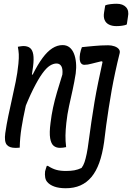

<svg xmlns="http://www.w3.org/2000/svg" viewBox="-20 -783 703 1022"><path d="M556 -542Q574 -542 589.5 -536.5Q605 -531 612.5 -521.5Q620 -512 617 -500Q604 -448 593.5 -399Q583 -350 574.5 -303Q566 -256 559 -209.5Q552 -163 545.5 -117.5Q539 -72 534 -26Q525 37 508.5 83Q492 129 467 159Q442 189 408 204Q374 219 330 219Q294 219 269 210Q244 201 231 185Q223 176 220.5 161Q218 146 220 129Q222 121 224.5 113.5Q227 106 229 100H235Q258 115 279.5 121Q301 127 331 127Q357 127 376 123.5Q395 120 414 111Q424 98 430 80Q436 62 441.5 35.5Q447 9 452 -31Q459 -83 466.5 -135Q474 -187 483 -240Q492 -293 503 -346Q514 -399 526 -454L520 -457Q505 -453 491.5 -450Q478 -447 467.5 -444Q457 -441 447.5 -439.5Q438 -438 429 -438Q419 -438 412.5 -445Q406 -452 404.5 -465Q403 -478 406 -497Q408 -507 410.5 -516Q413 -525 416 -532Q434 -534 450.5 -535.5Q467 -537 483 -538.5Q499 -540 517 -541Q535 -542 556 -542ZM540 -754Q546 -757 553.5 -758.5Q561 -760 568.5 -761Q576 -762 584.5 -762.5Q593 -763 601 -763Q634 -763 651 -744.5Q668 -726 661 -693L655 -653Q649 -650 642.5 -648.5Q636 -647 629 -646Q622 -645 614.5 -644.5Q607 -644 599 -644Q576 -644 559.5 -652.5Q543 -661 536.5 -677.5Q530 -694 534 -717ZM332 0Q324 2 315.5 3Q307 4 299 4Q279 4 265.5 -7Q252 -18 247 -47Q242 -76 249 -129Q254 -171 262.5 -210.5Q271 -250 283.5 -292.5Q296 -335 312 -386Q315 -416 306.5 -430.5Q298 -445 281 -445Q264 -445 245.5 -433.5Q227 -422 205 -391.5Q183 -361 156 -307Q129 -253 96 -167L135 -386H154Q181 -440 206.5 -474.5Q232 -509 258.5 -526Q285 -543 313 -543Q335 -543 350 -531Q365 -519 373.5 -498Q382 -477 384.5 -449.5Q387 -422 383 -392Q376 -347 366.5 -304Q357 -261 347.5 -218Q338 -175 333 -128Q329 -91 328.5 -62Q328 -33 332 0ZM85 3Q82 3 77 3.5Q72 4 67.5 4Q63 4 60 4Q46 4 34.5 0Q23 -4 16 -12.5Q9 -21 7 -36.5Q5 -52 8 -74Q15 -122 24.5 -167Q34 -212 44 -257Q54 -302 63.5 -348Q73 -394 78 -444Q81 -476 80 -494.5Q79 -513 75 -534Q79 -535 83.5 -535.5Q88 -536 93.5 -537Q99 -538 104 -538Q127 -538 140 -527.5Q153 -517 157 -493Q161 -469 156 -429Q149 -373 138 -318Q127 -263 115 -209.5Q103 -156 94.5 -103Q86 -50 85 3Z"/></svg>

Font: Rec Mono Duotone
Style: Italic
Weight: 400
Italic angle: -10°
Monospace: yes
Version: Version 1.085; ttfautohint (v1.8.4.7-5d5b)